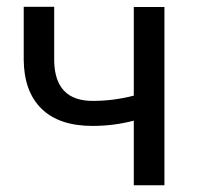

<svg xmlns="http://www.w3.org/2000/svg" viewBox="-20 -549 583 569"><path d="M467.3 0H376.5V-191.4Q316.9 -175.8 254.4 -175.8Q155.3 -175.8 103.3 -226.6Q51.3 -277.3 50.3 -371.1V-528.8H140.6V-368.2Q143.1 -250 254.4 -250Q316.9 -250 376.5 -265.6V-528.3H467.3Z"/></svg>

Font: SteelSelectRoboto
Style: Roboto-Regular
Weight: 400
Designer: Google
Version: Version 2.137; 2017